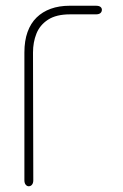

<svg xmlns="http://www.w3.org/2000/svg" viewBox="-20 -646 428 669"><path d="M223 -626H314Q325 -626 330 -622Q335 -618 335 -612Q335 -605 330 -600.5Q325 -596 314 -596H224Q176 -596 147.5 -577.5Q119 -559 107 -529Q95 -499 95 -463L96 -18Q96 -8 91.5 -2.5Q87 3 80 3Q74 3 69.5 -2.5Q65 -8 65 -18V-463Q65 -504 76 -534.5Q87 -565 107.5 -585Q128 -605 157 -615.5Q186 -626 223 -626Z"/></svg>

Font: Beiruti ExtraLight
Style: Regular
Weight: 250
Designer: Arlette Boutros
Foundry: Boutros
Version: Version 1.41